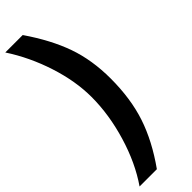

<svg xmlns="http://www.w3.org/2000/svg" viewBox="-331 -776 1012 1012"><g transform="rotate(-45 174.5 -270.0)"><path d="M294.9 -279.8Q294.9 -129.9 255.4 -11Q215.8 107.9 128.9 230H0Q71.8 126 113.3 -12.9Q154.8 -151.9 154.8 -282.2Q154.8 -400.4 112.8 -530.3Q70.8 -660.2 -1 -770H128.9Q214.8 -645 254.9 -531.5Q294.9 -418 294.9 -279.8Z"/></g></svg>

Font: Kadwa
Style: Bold
Weight: 700
Designer: Sol Matas
Foundry: Sol Matas
Version: Version 1.001;PS 001.000;hotconv 1.0.70;makeotf.lib2.5.58329